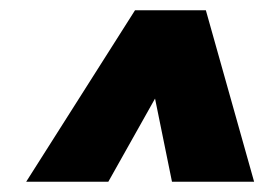

<svg xmlns="http://www.w3.org/2000/svg" viewBox="-20 -732 515 374"><path d="M475 -378H315L282 -540L191 -378H31L243 -712H381Z"/></svg>

Font: Creato Display Black
Style: Italic
Weight: 900
Italic angle: -10°
Version: Version 1.000